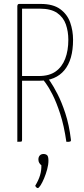

<svg xmlns="http://www.w3.org/2000/svg" viewBox="-20 -720 425 975"><path d="M86 -310Q73 -310 76.5 -313.5Q80 -317 80 -321V-684Q80 -691 80 -695.5Q80 -700 81 -700H187Q250 -700 286 -673.5Q322 -647 336.5 -605.5Q351 -564 351 -518Q351 -467 340 -428.5Q329 -390 307 -363.5Q285 -337 253 -323.5Q221 -310 179 -310ZM68 0V-690Q68 -690 69.5 -695Q71 -700 78 -700H82Q90 -700 91 -695Q92 -690 92 -690V-10Q92 -5 91 -3Q90 -1 85 -0.5Q80 0 68 0ZM330 0Q328 0 325 0Q322 0 317 0Q305 -83 285.5 -142.5Q266 -202 246.5 -240Q227 -278 213.5 -296Q200 -314 200 -314Q200 -314 199 -318.5Q198 -323 204 -326L212 -330Q218 -330 222 -325Q222 -325 236.5 -304Q251 -283 272 -242.5Q293 -202 312 -144Q331 -86 340 -12Q341 -5 339 -3Q337 -1 330 0ZM86 -334H178Q230 -334 262.5 -357Q295 -380 311 -421.5Q327 -463 327 -518Q327 -560 314.5 -596Q302 -632 270.5 -654Q239 -676 182 -676H86ZM172 235Q168 235 164 231Q160 227 159 223Q176 195 183.5 169.5Q191 144 190 119Q184 115 179.5 107.5Q175 100 175 90Q175 77 182 69.5Q189 62 201 62Q212 62 219 68Q226 74 226 96Q226 116 219.5 140Q213 164 204 185.5Q195 207 186 221Q177 235 172 235Z"/></svg>

Font: Yanone Kaffeesatz ExtraLight
Style: Regular
Weight: 200
Designer: Yanone (Cyrillic: Daniel Pouzeot, Huerta Tipografica, and Cyreal)
Foundry: Yanone
Version: Version 2.003